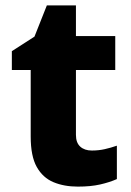

<svg xmlns="http://www.w3.org/2000/svg" viewBox="-20 -683 486 713"><path d="M321 -124Q346 -124 368.5 -129Q391 -134 414 -142V-18Q387 -6 352 2Q317 10 269 10Q218 10 178.5 -6.5Q139 -23 116.5 -63Q94 -103 94 -176V-423H24V-493L108 -547L154 -663H262V-549H408V-423H262V-182Q262 -153 278 -138.5Q294 -124 321 -124Z"/></svg>

Font: Noto Sans Kannada ExtraBold
Style: Regular
Weight: 800
Designer: Jelle Bosma - Monotype Design Team
Foundry: Monotype Imaging Inc.
Version: Version 2.005; ttfautohint (v1.8.4.7-5d5b)